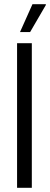

<svg xmlns="http://www.w3.org/2000/svg" viewBox="-20 -891 238 911"><path d="M61 0V-686H131V0ZM75 -739 134 -871H197L198 -868L123 -739Z"/></svg>

Font: Archivo ExtraCondensed Light
Style: Regular
Weight: 300
Width: 2
Designer: Hector Gatti
Foundry: Omnibus-Type
Version: Version 2.001